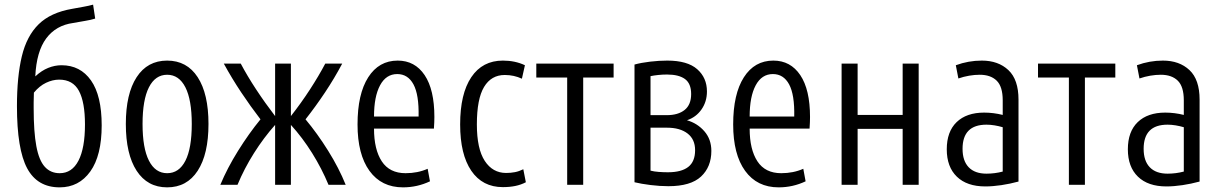

<svg xmlns="http://www.w3.org/2000/svg" viewBox="-20 -796 5260 827"><path d="M237 11Q141 11 97 -71Q53 -153 53 -339Q53 -466 74 -553.5Q95 -641 146.5 -691.5Q198 -742 291 -758Q318 -763 340.5 -767Q363 -771 381 -776L390 -716Q371 -710 349 -706.5Q327 -703 295 -697Q221 -687 179 -630.5Q137 -574 132 -467Q159 -492 187.5 -503.5Q216 -515 245 -515Q326 -515 372 -449.5Q418 -384 418 -256Q418 -126 369 -57.5Q320 11 237 11ZM237 -50Q290 -50 318 -104Q346 -158 346 -260Q346 -356 320 -404.5Q294 -453 235 -453Q207 -453 178.5 -439.5Q150 -426 126 -397Q125 -371 125 -355.5Q125 -340 125 -330Q125 -228 136.5 -166.5Q148 -105 173 -77.5Q198 -50 237 -50Z M700 11Q615 11 568.5 -60.5Q522 -132 522 -262Q522 -392 568.5 -463.5Q615 -535 700 -535Q785 -535 831.5 -463.5Q878 -392 878 -262Q878 -132 831.5 -60.5Q785 11 700 11ZM700 -50Q751 -50 778.5 -103.5Q806 -157 806 -262Q806 -366 778.5 -420Q751 -474 700 -474Q649 -474 621.5 -420Q594 -366 594 -262Q594 -158 621.5 -104Q649 -50 700 -50Z M929 0Q959 -72 1005.5 -146.5Q1052 -221 1102 -282Q1059 -338 1019 -398Q979 -458 944 -522H1017Q1045 -469 1083.5 -410.5Q1122 -352 1165 -296V-522H1233V-296Q1277 -352 1315 -410.5Q1353 -469 1381 -522H1454Q1420 -458 1380 -398Q1340 -338 1296 -282Q1347 -221 1393.5 -146.5Q1440 -72 1469 0H1395Q1366 -70 1324.5 -136.5Q1283 -203 1233 -258V0H1165V-258Q1116 -203 1074 -136.5Q1032 -70 1003 0Z M1716 11Q1623 11 1571.5 -60Q1520 -131 1520 -260Q1520 -391 1566 -463Q1612 -535 1693 -535Q1767 -535 1809 -472.5Q1851 -410 1851 -292Q1851 -282 1850.5 -269Q1850 -256 1849 -242H1591Q1591 -152 1624.5 -101Q1658 -50 1727 -50Q1779 -50 1822 -69L1832 -15Q1777 11 1716 11ZM1591 -294H1783Q1785 -388 1761 -432.5Q1737 -477 1691 -477Q1643 -477 1617 -428.5Q1591 -380 1591 -294Z M2146 10Q2058 10 2010 -60.5Q1962 -131 1962 -260Q1962 -392 2010 -463.5Q2058 -535 2146 -535Q2199 -535 2241 -515L2228 -457Q2194 -473 2154 -473Q2096 -473 2065 -421.5Q2034 -370 2034 -260Q2034 -155 2068 -103Q2102 -51 2160 -51Q2180 -51 2198 -54.5Q2216 -58 2234 -67L2245 -11Q2224 0 2199.5 5Q2175 10 2146 10Z M2423 0V-462H2290V-522H2623V-462H2492V0Z M2859 6Q2822 6 2782 1Q2742 -4 2713 -11V-518Q2742 -526 2780.5 -530.5Q2819 -535 2854 -535Q2941 -535 2983 -498Q3025 -461 3025 -402Q3025 -358 3001.5 -324.5Q2978 -291 2939 -278Q2984 -265 3014 -230.5Q3044 -196 3044 -146Q3044 -77 2999.5 -35.5Q2955 6 2859 6ZM2782 -300H2852Q2901 -300 2929 -322.5Q2957 -345 2957 -391Q2957 -436 2930.5 -455.5Q2904 -475 2853 -475Q2834 -475 2815 -473Q2796 -471 2782 -468ZM2857 -54Q2915 -54 2944.5 -77Q2974 -100 2974 -149Q2974 -196 2941.5 -221Q2909 -246 2853 -246H2782V-61Q2797 -57 2817.5 -55.5Q2838 -54 2857 -54Z M3334 11Q3241 11 3189.5 -60Q3138 -131 3138 -260Q3138 -391 3184 -463Q3230 -535 3311 -535Q3385 -535 3427 -472.5Q3469 -410 3469 -292Q3469 -282 3468.5 -269Q3468 -256 3467 -242H3209Q3209 -152 3242.5 -101Q3276 -50 3345 -50Q3397 -50 3440 -69L3450 -15Q3395 11 3334 11ZM3209 -294H3401Q3403 -388 3379 -432.5Q3355 -477 3309 -477Q3261 -477 3235 -428.5Q3209 -380 3209 -294Z M3605 0V-522H3674V-301H3868V-522H3937V0H3868V-241H3674V0Z M4224 7Q4145 7 4101.5 -35Q4058 -77 4058 -153Q4058 -229 4100.5 -270Q4143 -311 4219 -311Q4239 -311 4259 -308.5Q4279 -306 4299 -301V-364Q4299 -423 4273 -448.5Q4247 -474 4200 -474Q4178 -474 4154.5 -470Q4131 -466 4108 -458L4097 -515Q4151 -535 4209 -535Q4280 -535 4323.5 -494Q4367 -453 4367 -367V-14Q4330 -4 4293 1.5Q4256 7 4224 7ZM4229 -48Q4265 -48 4299 -57V-248Q4282 -253 4264 -256Q4246 -259 4229 -259Q4126 -259 4126 -155Q4126 -103 4152.5 -75.5Q4179 -48 4229 -48Z M4584 0V-462H4451V-522H4784V-462H4653V0Z M5004 7Q4925 7 4881.5 -35Q4838 -77 4838 -153Q4838 -229 4880.5 -270Q4923 -311 4999 -311Q5019 -311 5039 -308.5Q5059 -306 5079 -301V-364Q5079 -423 5053 -448.5Q5027 -474 4980 -474Q4958 -474 4934.5 -470Q4911 -466 4888 -458L4877 -515Q4931 -535 4989 -535Q5060 -535 5103.5 -494Q5147 -453 5147 -367V-14Q5110 -4 5073 1.5Q5036 7 5004 7ZM5009 -48Q5045 -48 5079 -57V-248Q5062 -253 5044 -256Q5026 -259 5009 -259Q4906 -259 4906 -155Q4906 -103 4932.5 -75.5Q4959 -48 5009 -48Z"/></svg>

Font: Ubuntu Sans Condensed
Style: Regular
Weight: 400
Width: 3
Designer: Dalton Maag Ltd
Foundry: Dalton Maag Ltd
Version: Version 1.006; ttfautohint (v1.8.4.7-5d5b)